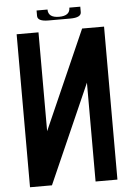

<svg xmlns="http://www.w3.org/2000/svg" viewBox="-64 -1047 753 1094"><g transform="rotate(-5 312.5 -500.0)"><path d="M250 -937.5Q187.5 -937.5 187.5 -968.8V-1000H250Q250 -953.1 312.5 -953.1Q375 -953.1 375 -1000H437.5V-968.8Q437.5 -937.5 375 -937.5ZM187.5 -309.6 437 -875H562.5V0H437.5V-565.4L188 0H62.5V-875H187.5Z"/></g></svg>

Font: Oldtimer
Style: Regular
Weight: 400
Designer: GGBotNet
Foundry: GGBotNet
Version: 1.00